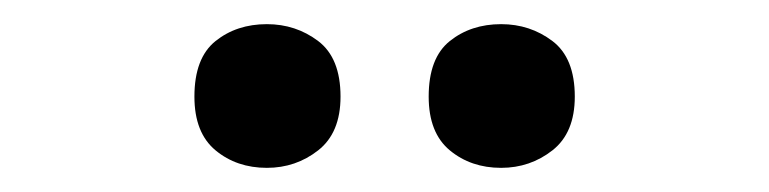

<svg xmlns="http://www.w3.org/2000/svg" viewBox="-20 -764 637 159"><path d="M141 -684Q141 -716 158.5 -730Q176 -744 201 -744Q225 -744 243.5 -730Q262 -716 262 -684Q262 -654 243.5 -639.5Q225 -625 201 -625Q176 -625 158.5 -639.5Q141 -654 141 -684ZM335 -684Q335 -716 352.5 -730Q370 -744 395 -744Q419 -744 437.5 -730Q456 -716 456 -684Q456 -654 437.5 -639.5Q419 -625 395 -625Q370 -625 352.5 -639.5Q335 -654 335 -684Z"/></svg>

Font: Noto Sans SemiBold
Style: Regular
Weight: 600
Designer: Monotype Design Team
Foundry: Monotype Imaging Inc.
Version: Version 2.007